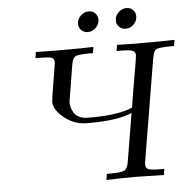

<svg xmlns="http://www.w3.org/2000/svg" viewBox="-58 -923 973 981"><g transform="rotate(-5 428.5 -433.0)"><path d="M141.1 -651.9 146 -683.1Q194.8 -681.2 293 -681.2Q392.1 -681.2 440.9 -683.1L436 -651.9H426.8Q364.7 -651.9 348.4 -645Q332 -638.2 326.2 -605Q295.4 -415 294.9 -413.1Q294.9 -400.9 297.9 -387.9Q300.8 -375 309.3 -359.6Q317.9 -344.2 336.9 -334.7Q356 -325.2 382.8 -325.2H407.2Q540 -326.2 610.8 -356.9Q616.7 -398.9 627.9 -462.9Q639.2 -526.9 646.5 -570.3Q653.8 -613.8 653.8 -622.1Q653.8 -641.1 637 -646.5Q620.1 -651.9 569.8 -651.9H557.1L562 -683.1Q610.8 -681.2 709 -681.2Q808.1 -681.2 856.9 -683.1L852.1 -651.9H839.8Q774.9 -651.9 760.5 -643.3Q746.1 -634.8 741.2 -601.1Q740.2 -593.3 738.8 -588.9L655.8 -90.8Q651.9 -66.9 651.9 -61Q651.9 -42 668 -36.4Q684.1 -30.8 731 -30.8H748L743.2 0Q617.2 -2.9 603 -2.9Q523.9 -2.9 448.2 0L453.1 -30.8H461.9Q524.9 -30.8 542 -39.3Q559.1 -47.9 564 -79.1L606 -330.1Q531.7 -297.9 389.2 -297.9H374Q302.2 -297.9 246.1 -350.1Q207 -386.2 207 -422.9Q207 -434.1 222.4 -524.7Q237.8 -615.2 237.8 -622.1Q237.8 -643.1 220 -647.5Q202.1 -651.9 148.9 -651.9ZM373 -807.1Q373 -831.1 391.6 -848.6Q410.2 -866.2 433.1 -866.2Q453.1 -866.2 466.1 -852.5Q479 -838.9 479 -819.8Q479 -796.9 461.4 -779.1Q443.8 -761.2 419.9 -761.2Q400.9 -761.2 387 -774.2Q373 -787.1 373 -807.1ZM566.9 -807.1Q566.9 -831.1 585 -848.6Q603 -866.2 627 -866.2Q647 -866.2 659.9 -852.5Q672.9 -838.9 672.9 -819.8Q672.9 -796.9 655.5 -779.1Q638.2 -761.2 613.8 -761.2Q594.7 -761.2 580.8 -774.2Q566.9 -787.1 566.9 -807.1Z"/></g></svg>

Font: CMU Serif Extra
Style: RomanSlanted
Weight: 500
Italic angle: -9.46001°
Version: Version 0.7.0